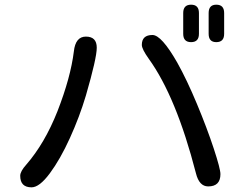

<svg xmlns="http://www.w3.org/2000/svg" viewBox="-20 -804 1040 811"><path d="M807.6 -72.3Q724.6 -394.5 608.4 -555.7Q579.1 -596.7 579.1 -614.3Q579.1 -656.2 624 -656.2Q662.1 -656.2 728.5 -540Q769.5 -466.8 812 -364.7Q854.5 -262.7 882.8 -176.8Q911.1 -90.8 911.1 -68.4Q911.1 -16.6 859.4 -16.6Q821.3 -16.6 807.6 -72.3ZM90.8 -108.4Q168.9 -198.2 222.7 -334Q278.3 -476.6 292 -586.9Q298.8 -649.4 342.8 -649.4Q388.7 -649.4 388.7 -602.5Q388.7 -558.6 342.8 -400.4Q316.4 -311.5 275.4 -221.2Q234.4 -130.9 190.4 -71.8Q146.5 -12.7 113.3 -12.7Q65.4 -12.7 65.4 -61.5Q65.4 -80.1 90.8 -108.4ZM753.9 -749Q753.9 -784.2 787.1 -784.2Q820.3 -784.2 820.3 -749V-661.1Q820.3 -626 787.1 -626Q753.9 -626 753.9 -661.1ZM861.3 -749Q861.3 -784.2 893.6 -784.2Q926.8 -784.2 926.8 -749V-661.1Q926.8 -626 893.6 -626Q861.3 -626 861.3 -661.1Z"/></svg>

Font: jf-openhuninn-2.0
Style: Regular
Weight: 400
Designer: [Kosugi Maru]
Designed by MOTOYA      

[Varela Round]
Joe Prince (Latin component); Avraham Cornfeld (Hebrew component)
Foundry: justfont CO.,LTD.
Version: 2.0